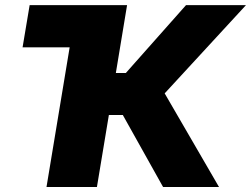

<svg xmlns="http://www.w3.org/2000/svg" viewBox="-20 -748 1004 768"><path d="M381.8 -727.5 353.5 -558.6H70.3L98.6 -727.5ZM166 0 286.6 -727.5H488.3L443.4 -456.1H483.4L724.1 -727.5H963.9L638.7 -374.5L856 0H632.3L471.2 -288.1H415.5L367.7 0Z"/></svg>

Font: Inter 28pt Black
Style: Italic
Weight: 900
Italic angle: -9.3988°
Designer: Rasmus Andersson
Foundry: rsms
Version: Version 4.001;git-66647c0bb